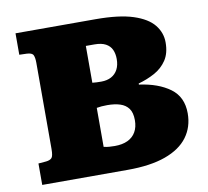

<svg xmlns="http://www.w3.org/2000/svg" viewBox="-78 -786 945 873"><g transform="rotate(-10 394.5 -350.0)"><path d="M48 0V-99L84 -102Q102 -104 110 -112.5Q118 -121 118 -154V-552Q118 -575 112.5 -587Q107 -599 82 -600L48 -601V-700H417Q526 -700 590.5 -679Q655 -658 684 -622Q713 -586 713 -541Q713 -491 691.5 -459Q670 -427 635 -408Q600 -389 560 -378V-373Q648 -361 702 -321.5Q756 -282 756 -206Q756 -143 721.5 -96.5Q687 -50 617.5 -25Q548 0 443 0ZM404 -117Q439 -117 463.5 -128.5Q488 -140 501 -162.5Q514 -185 514 -217Q514 -252 500 -271Q486 -290 461 -298Q436 -306 402 -306Q374 -306 353 -302V-122Q366 -119 378 -118Q390 -117 404 -117ZM394 -416Q421 -416 440.5 -426.5Q460 -437 470.5 -457Q481 -477 481 -505Q481 -530 472.5 -548.5Q464 -567 444.5 -577.5Q425 -588 393 -588H353V-418Q362 -417 372 -416.5Q382 -416 394 -416Z"/></g></svg>

Font: Literata Variable Black
Style: Regular
Weight: 900
Designer: Latin by Veronika Burian and Jose Scaglione. Greek by Irene Vlachou. Cyrillic by Vera Evstafieva.
Foundry: TypeTogether
Version: Version 3.021